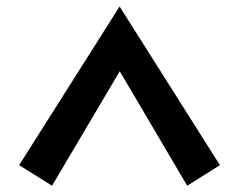

<svg xmlns="http://www.w3.org/2000/svg" viewBox="-20 -739 745 598"><path d="M142.1 -160.6 39.6 -224.6 352.5 -718.8 665 -224.6 563 -160.6 353 -517.1Z"/></svg>

Font: Goblin
Style: Regular
Weight: 400
Designer: Riccardo De Franceschi
Foundry: Sorkin Type Co.
Version: Version 1.001